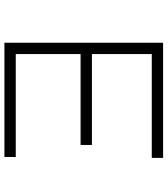

<svg xmlns="http://www.w3.org/2000/svg" viewBox="34 -774 740 847"><g transform="rotate(90 403.5 -350.0)"><path d="M168 0V-700H676V-650H218V-50H672V0ZM195 -336V-386H619V-336Z"/></g></svg>

Font: Lexend Peta ExtraLight
Style: Regular
Weight: 250
Version: Version 1.007